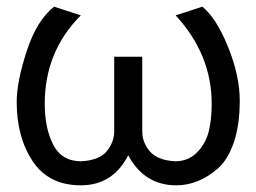

<svg xmlns="http://www.w3.org/2000/svg" viewBox="-20 -546 768 575"><path d="M406 -153Q406 -119 429 -92.5Q452 -66 504 -63Q544 -63 570 -89.5Q596 -116 605 -152Q614 -188 614 -235Q614 -383 506 -500L586 -526Q628 -492 663 -405.5Q698 -319 698 -245Q698 -171 680 -119Q662 -67 632 -41Q574 9 508 9Q412 9 364 -81Q318 9 222 9Q126 9 78 -63Q30 -135 30 -241Q30 -301 60 -393Q90 -485 142 -526L222 -500Q114 -392 114 -235Q114 -162 139.5 -112.5Q165 -63 223 -63Q278 -66 300 -93.5Q322 -121 322 -153V-376H406Z"/></svg>

Font: Autonym
Style: Regular
Weight: 500
Version: Version 1.0.20131126